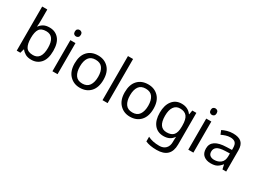

<svg xmlns="http://www.w3.org/2000/svg" viewBox="-26 -826 1895 1399"><g transform="rotate(30 921.5 -127.0)"><path d="M84.5 -280.8Q84.5 -264.2 83.7 -249.8Q83 -235.4 82 -227.1H84.5Q95.7 -243.7 115.2 -254.9Q134.8 -266.1 165.5 -266.1Q214.4 -266.1 243.9 -232.2Q273.4 -198.2 273.4 -130.9Q273.4 -63.5 243.7 -29.3Q213.9 4.9 165.5 4.9Q134.8 4.9 115.2 -6.3Q95.7 -17.6 84.5 -33.2H81.1L72.3 0H41.5V-371.1H84.5ZM158.2 -230.5Q116.7 -230.5 100.6 -206.5Q84.5 -182.6 84.5 -132.3V-130.4Q84.5 -82 100.3 -56.4Q116.2 -30.8 159.2 -30.8Q229 -30.8 229 -131.3Q229 -230.5 158.2 -230.5Z M363.8 -359.9Q373.5 -359.9 381.1 -353.3Q388.7 -346.7 388.7 -332.5Q388.7 -318.8 381.1 -312Q373.5 -305.2 363.8 -305.2Q353 -305.2 345.7 -312Q338.4 -318.8 338.4 -332.5Q338.4 -346.7 345.7 -353.3Q353 -359.9 363.8 -359.9ZM384.8 -261.7V0H341.8V-261.7Z M695.3 -131.3Q695.3 -66.4 662.4 -30.8Q629.4 4.9 573.2 4.9Q521.5 4.9 487.3 -30.8Q453.1 -66.4 453.1 -131.3Q453.1 -196.3 485.8 -231.4Q518.6 -266.6 574.7 -266.6Q627.9 -266.6 661.6 -231.4Q695.3 -196.3 695.3 -131.3ZM497.6 -131.3Q497.6 -85 515.9 -57.9Q534.2 -30.8 574.2 -30.8Q613.8 -30.8 632.3 -57.9Q650.9 -85 650.9 -131.3Q650.9 -177.7 632.3 -204.1Q613.8 -230.5 573.7 -230.5Q533.7 -230.5 515.6 -204.1Q497.6 -177.7 497.6 -131.3Z M806.2 0H763.2V-371.1H806.2Z M1116.7 -131.3Q1116.7 -66.4 1083.7 -30.8Q1050.8 4.9 994.6 4.9Q942.9 4.9 908.7 -30.8Q874.5 -66.4 874.5 -131.3Q874.5 -196.3 907.2 -231.4Q939.9 -266.6 996.1 -266.6Q1049.3 -266.6 1083 -231.4Q1116.7 -196.3 1116.7 -131.3ZM918.9 -131.3Q918.9 -85 937.3 -57.9Q955.6 -30.8 995.6 -30.8Q1035.2 -30.8 1053.7 -57.9Q1072.3 -85 1072.3 -131.3Q1072.3 -177.7 1053.7 -204.1Q1035.2 -230.5 995.1 -230.5Q955.1 -230.5 937 -204.1Q918.9 -177.7 918.9 -131.3Z M1277.3 -266.6Q1330.6 -266.6 1359.4 -227.1H1361.8L1367.7 -261.7H1401.9V4.4Q1401.9 117.2 1284.7 117.2Q1227.1 117.2 1190.4 100.6V61Q1229 81.5 1287.1 81.5Q1320.8 81.5 1340.1 61.8Q1359.4 42 1359.4 7.8V-2.4Q1359.4 -8.3 1359.9 -19.3Q1360.4 -30.3 1360.8 -34.7H1358.9Q1332.5 4.9 1277.8 4.9Q1227.1 4.9 1198.5 -30.8Q1169.9 -66.4 1169.9 -130.4Q1169.9 -192.9 1198.5 -229.7Q1227.1 -266.6 1277.3 -266.6ZM1283.2 -230.5Q1250.5 -230.5 1232.4 -204.3Q1214.4 -178.2 1214.4 -129.9Q1214.4 -30.3 1284.2 -30.3Q1323.7 -30.3 1341.8 -51.5Q1359.9 -72.8 1359.9 -120.1V-130.4Q1359.9 -184.1 1341.3 -207.3Q1322.8 -230.5 1283.2 -230.5Z M1506.8 -359.9Q1516.6 -359.9 1524.2 -353.3Q1531.7 -346.7 1531.7 -332.5Q1531.7 -318.8 1524.2 -312Q1516.6 -305.2 1506.8 -305.2Q1496.1 -305.2 1488.8 -312Q1481.4 -318.8 1481.4 -332.5Q1481.4 -346.7 1488.8 -353.3Q1496.1 -359.9 1506.8 -359.9ZM1527.8 -261.7V0H1484.9V-261.7Z M1710 -266.1Q1757.8 -266.1 1780.8 -245.1Q1803.7 -224.1 1803.7 -178.2V0H1772.5L1764.2 -37.1H1762.2Q1745.1 -15.6 1726.3 -5.4Q1707.5 4.9 1674.3 4.9Q1638.7 4.9 1615.2 -13.9Q1591.8 -32.7 1591.8 -72.8Q1591.8 -152.8 1717.3 -156.2L1761.7 -157.7V-173.3Q1761.7 -206.1 1747.6 -218.8Q1733.4 -231.4 1707.5 -231.4Q1687 -231.4 1668.5 -225.3Q1649.9 -219.2 1633.8 -211.4L1620.6 -243.7Q1637.7 -252.9 1661.1 -259.5Q1684.6 -266.1 1710 -266.1ZM1722.7 -126.5Q1673.8 -124.5 1655 -110.8Q1636.2 -97.2 1636.2 -72.3Q1636.2 -50.3 1649.7 -40Q1663.1 -29.8 1684.1 -29.8Q1717.3 -29.8 1739.3 -48.1Q1761.2 -66.4 1761.2 -104.5V-127.9Z"/></g></svg>

Font: NotoSansOldHungarianUI
Style: Regular
Weight: 400
Designer: Monotype Design Team
Foundry: Monotype Imaging Inc.
Version: Version 1001.000; ttfautohint (v1.8.4.7-5d5b)